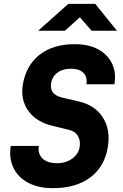

<svg xmlns="http://www.w3.org/2000/svg" viewBox="-20 -970 640 1000"><path d="M256 10Q181 10 128 -17.5Q75 -45 50.5 -95Q26 -145 36 -210H182Q176 -169 201.5 -144.5Q227 -120 277 -120Q324 -120 357 -144.5Q390 -169 395 -206Q400 -237 386 -261.5Q372 -286 338 -294L252 -315Q169 -335 127.5 -392.5Q86 -450 99 -530Q116 -630 186.5 -685Q257 -740 369 -740Q441 -740 490.5 -713.5Q540 -687 563 -640Q586 -593 576 -531H430Q436 -569 414.5 -590.5Q393 -612 349 -612Q306 -612 278.5 -591Q251 -570 246 -535Q237 -478 303 -462L392 -441Q475 -422 515.5 -358.5Q556 -295 542 -206Q526 -103 451 -46.5Q376 10 256 10ZM179 -810 336 -950H476L589 -810H457L396 -880L318 -810Z"/></svg>

Font: JetBrains Mono NL ExtraBold
Style: Italic
Weight: 800
Italic angle: -9°
Monospace: yes
Designer: Philipp Nurullin, Konstantin Bulenkov
Foundry: JetBrains
Version: Version 2.305; ttfautohint (v1.8.4.7-5d5b)